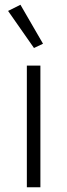

<svg xmlns="http://www.w3.org/2000/svg" viewBox="-20 -788 283 808"><path d="M123 -586 161 -604 66 -768 14 -742ZM150 0V-512H93V0Z"/></svg>

Font: IBM Plex Devanagari Light
Style: Regular
Weight: 300
Designer: Mike Abbink, Paul van der Laan, Pieter van Rosmalen, Erin McLaughlin
Foundry: Bold Monday
Version: Version 1.0